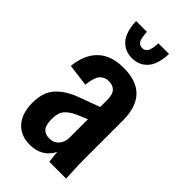

<svg xmlns="http://www.w3.org/2000/svg" viewBox="-222 -768 840 840"><g transform="rotate(45 198.0 -348.0)"><path d="M145 8Q87 8 54.5 -28.5Q22 -65 22 -131Q22 -197 56.5 -234Q91 -271 153 -293L245 -327V-368Q245 -406 230.5 -420Q216 -434 192 -434Q166 -434 150.5 -416Q135 -398 130 -350L27 -363Q35 -440 77.5 -480.5Q120 -521 197 -521Q357 -521 357 -355V-130Q357 -105 357.5 -79Q358 -53 361 0H257L251 -55Q235 -23 207.5 -7.5Q180 8 145 8ZM132 -140Q132 -102 145.5 -87Q159 -72 184 -72Q212 -72 228.5 -90.5Q245 -109 245 -138V-251L195 -230Q166 -217 149 -198Q132 -179 132 -140ZM192 -576Q148 -576 120.5 -606.5Q93 -637 90 -704H157Q159 -664 167.5 -651.5Q176 -639 192 -639Q208 -639 217 -651.5Q226 -664 228 -704H294Q291 -637 263.5 -606.5Q236 -576 192 -576Z"/></g></svg>

Font: Special Gothic Condensed Medium
Style: Regular
Weight: 500
Width: 3
Designer: Alistair McCready
Foundry: Monolith
Version: Version 1.000; ttfautohint (v1.8.4.7-5d5b)